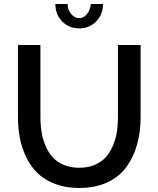

<svg xmlns="http://www.w3.org/2000/svg" viewBox="-20 -935 792 960"><path d="M434.1 -915H495.1Q495.1 -862.8 460.9 -827.9Q426.8 -793 376 -793Q325.2 -793 291 -827.9Q256.8 -862.8 256.8 -915H317.9Q317.9 -886.7 335.4 -865.5Q353 -844.2 376 -844.2Q397.9 -844.2 414.6 -864.3Q431.2 -884.3 434.1 -915ZM376 4.9Q310.1 4.9 257.6 -14.6Q205.1 -34.2 170.4 -66.9Q135.7 -99.6 112.8 -145.8Q89.8 -191.9 79.8 -242.4Q69.8 -293 69.8 -350.1V-710H182.1V-350.1Q182.1 -309.6 188 -273.7Q193.8 -237.8 208.3 -204.6Q222.7 -171.4 244.1 -147.9Q265.6 -124.5 299.3 -110.4Q333 -96.2 376 -96.2Q419.4 -96.2 453.4 -110.6Q487.3 -125 508.8 -148.9Q530.3 -172.9 544.4 -206.1Q558.6 -239.3 564.2 -274.7Q569.8 -310.1 569.8 -350.1V-710H683.1V-350.1Q683.1 -275.4 665.5 -212.6Q647.9 -149.9 612.1 -100.3Q576.2 -50.8 515.9 -22.9Q455.6 4.9 376 4.9Z"/></svg>

Font: Rawline SemiBold
Style: Regular
Weight: 600
Designer: Matt McInerney, Pablo Impallari, Rodrigo Fuenzalida
Foundry: Matt McInerney, Pablo Impallari, Rodrigo Fuenzalida
Version: Version 4.020;PS 004.020;hotconv 1.0.88;makeotf.lib2.5.64775